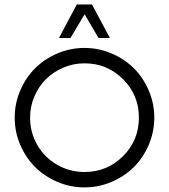

<svg xmlns="http://www.w3.org/2000/svg" viewBox="-20 -813 740 841"><path d="M238.3 -646.5 316.4 -793.5H382.8L461.4 -646.5H411.6L350.6 -750.5L288.6 -646.5ZM44.4 -297.9Q44.4 -359.9 68.6 -416.5Q92.8 -473.1 133.8 -513.9Q174.8 -554.7 231.4 -578.9Q288.1 -603 350.1 -603Q412.1 -603 468.8 -578.9Q525.4 -554.7 566.4 -513.9Q607.4 -473.1 631.6 -416.5Q655.8 -359.9 655.8 -297.9Q655.8 -235.4 631.6 -178.7Q607.4 -122.1 566.4 -81.3Q525.4 -40.5 469 -16.4Q412.6 7.8 350.1 7.8Q287.6 7.8 231.2 -16.4Q174.8 -40.5 133.8 -81.3Q92.8 -122.1 68.6 -178.7Q44.4 -235.4 44.4 -297.9ZM350.1 -59.6Q449.2 -59.6 518.8 -128.9Q588.4 -198.2 588.4 -297.9Q588.4 -397 518.8 -466.3Q449.2 -535.6 350.1 -535.6Q301.3 -535.6 257.3 -516.8Q213.4 -498 181.4 -466.3Q149.4 -434.6 130.6 -390.6Q111.8 -346.7 111.8 -297.9Q111.8 -232.4 143.6 -177.7Q175.3 -123 230.2 -91.3Q285.2 -59.6 350.1 -59.6Z"/></svg>

Font: Now
Style: Regular
Weight: 400
Designer: Alfredo Marco Pradil
Foundry: Alfredo Marco Pradil
Version: Version 1.200;hotconv 1.0.109;makeotfexe 2.5.65596